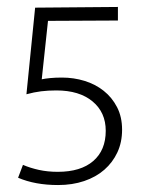

<svg xmlns="http://www.w3.org/2000/svg" viewBox="-20 -526 417 552"><path d="M319 -506V-467L118 -466L100 -298Q109 -300 124 -301.5Q139 -303 158 -303Q192 -303 223 -293.5Q254 -284 278 -265Q302 -246 316.5 -218Q331 -190 331 -153Q331 -117 317.5 -88Q304 -59 280 -38Q256 -17 222 -5.5Q188 6 147 6Q81 6 32 -15L46 -52Q67 -43 92 -37.5Q117 -32 146 -32Q212 -32 248 -63Q284 -94 284 -150Q284 -203 246 -234.5Q208 -266 142 -266Q118 -266 98 -263.5Q78 -261 56 -255L81 -504Z"/></svg>

Font: Mukta Malar ExtraLight
Style: Regular
Weight: 275
Designer: Aadarsh Rajan, Girish Dalvi, Yashodeep Gholap
Foundry: Ek Type
Version: Version 2.538;PS 1.000;hotconv 16.6.51;makeotf.lib2.5.65220;